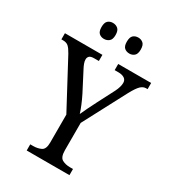

<svg xmlns="http://www.w3.org/2000/svg" viewBox="-219 -1023 1019 1136"><g transform="rotate(30 290.5 -454.5)"><path d="M147 0V-42H167Q198 -42 221 -53.5Q244 -65 244 -110V-301L74 -619Q58 -648 44.5 -660Q31 -672 8 -672H-4V-714H252V-672H221Q196 -672 187.5 -663Q179 -654 179 -641Q179 -628 184.5 -613.5Q190 -599 196 -588L265 -455Q280 -425 292 -396Q304 -367 311 -344Q320 -365 334.5 -394Q349 -423 365 -455L424 -569Q433 -587 437.5 -603Q442 -619 442 -631Q442 -652 426.5 -662Q411 -672 385 -672H360V-714H585V-672H575Q555 -672 538 -655.5Q521 -639 497 -595L342 -301V-115Q342 -67 364.5 -54.5Q387 -42 418 -42H439V0ZM386 -800Q365 -800 351.5 -812Q338 -824 338 -854Q338 -885 351.5 -897Q365 -909 386 -909Q405 -909 419 -897Q433 -885 433 -854Q433 -824 419 -812Q405 -800 386 -800ZM212 -800Q192 -800 178.5 -812Q165 -824 165 -854Q165 -885 178.5 -897Q192 -909 212 -909Q232 -909 246.5 -897Q261 -885 261 -854Q261 -824 246.5 -812Q232 -800 212 -800Z"/></g></svg>

Font: Noto Serif SemiCondensed
Style: Regular
Weight: 400
Width: 4
Designer: Monotype Design Team
Foundry: Monotype Imaging Inc.
Version: Version 2.013